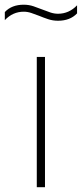

<svg xmlns="http://www.w3.org/2000/svg" viewBox="-61 -776 340 796"><path d="M91.5 0V-540H125.5V0ZM179.5 -690Q158 -690 138.5 -696.5Q119 -703 101 -710.5Q84.5 -717 68.8 -722.2Q53 -727.5 37.5 -727.5Q-8 -727.5 -41 -692.5V-726Q-12.5 -756.5 37.5 -756.5Q59 -756.5 78.5 -749.8Q98 -743 116 -736Q132.5 -729.5 148.2 -724.2Q164 -719 179.5 -719Q225 -719 258.5 -754V-720.5Q229.5 -690 179.5 -690Z"/></svg>

Font: Encode Sans SemiExpanded SemiExpanded Thin
Style: Regular
Weight: 100
Width: 6
Designer: Multiple Designers
Foundry: Impallari Type
Version: Version 3.000; ttfautohint (v1.8.3) -l 8 -r 50 -G 200 -x 14 